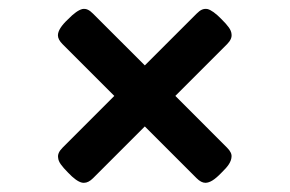

<svg xmlns="http://www.w3.org/2000/svg" viewBox="-20 -496 640 424"><path d="M118.2 -398.4Q107.9 -408.7 107.9 -418Q107.9 -432.6 130.4 -453.6Q149.4 -473.1 162.1 -476.1Q168.5 -477.1 173.8 -474.6Q179.2 -472.2 185.5 -465.8L299.8 -351.6L414.1 -465.8Q420.4 -472.2 425.8 -474.6Q431.2 -477.1 438 -476.1Q450.2 -473.1 469.2 -453.6Q480 -442.9 485.4 -435.3Q490.7 -427.7 491.2 -421.4Q493.2 -410.2 481.4 -398.4L367.2 -284.2L481.4 -169.9Q492.7 -158.7 491.2 -148.9Q490.7 -141.6 485.6 -133.5Q480.5 -125.5 469.2 -114.7Q458 -103 449.5 -97.7Q440.9 -92.3 433.6 -92.3Q424.3 -92.3 414.1 -102.5L299.8 -216.8L185.5 -102.5Q175.3 -92.3 165.5 -92.3Q162.1 -92.3 160.6 -92.8Q148.4 -95.7 130.4 -114.7Q119.6 -125.5 114.3 -133.1Q108.9 -140.6 108.4 -147.5Q106.4 -158.2 118.2 -169.9L232.4 -284.2Z"/></svg>

Font: Courier Prime SemiBold
Style: Regular
Weight: 600
Designer: Alan Dague-Greene
Foundry: Quote-Unquote Apps
Version: Version 1.202